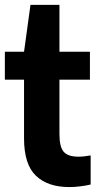

<svg xmlns="http://www.w3.org/2000/svg" viewBox="-20 -760 405 790"><path d="M264.9 9.7Q176.6 9.7 127.8 -36.9Q78.9 -83.6 78.9 -190.9V-547L105.4 -740H224.6V-208.2Q224.6 -155.3 242.3 -135.3Q260.1 -115.3 302.7 -115.3Q314 -115.3 326.3 -116.6Q338.7 -118 353 -120.5V-0.8Q334.9 3.6 311.4 6.6Q287.8 9.7 264.9 9.7ZM0 -432.2V-547H350V-432.2Z"/></svg>

Font: Encode Sans Condensed Thin
Style: Regular
Weight: 100
Width: 3
Designer: Multiple Designers
Foundry: Impallari Type
Version: Version 3.002